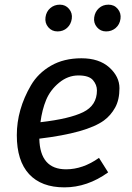

<svg xmlns="http://www.w3.org/2000/svg" viewBox="-20 -788 563 820"><path d="M394 -401.9Q394 -425.8 377 -445.8Q359.9 -465.8 314.9 -465.8Q270 -465.8 232.4 -434.8Q194.8 -403.8 177.2 -361.6Q159.7 -319.3 152.8 -266.1Q276.9 -280.3 335.4 -309.1Q394 -337.9 394 -401.9ZM423.8 -273.4Q350.6 -220.2 147.9 -195.8Q150.9 -64.9 262.2 -64.9Q334 -64.9 402.8 -113.8L441.9 -51.8Q353 12.2 254.9 12.2Q156.7 12.2 104.2 -44.4Q51.8 -101.1 51.8 -210.7Q51.8 -320.3 112.3 -423.8Q142.6 -475.6 197.5 -507.3Q252.4 -539.1 327.9 -539.1Q403.3 -539.1 446.8 -500Q490.2 -460.9 490.2 -411.4Q490.2 -361.8 471.7 -328.4Q453.1 -294.9 423.8 -273.4ZM402.3 -752.9Q418.9 -768.1 443.4 -768.1Q467.8 -768.1 482.9 -750Q498 -731.9 494.6 -707.5Q491.2 -683.1 474.1 -668.5Q457 -653.8 433.1 -653.8Q409.2 -653.8 394 -671.9Q378.9 -689.9 382.3 -713.9Q385.7 -737.8 402.3 -752.9ZM266.6 -668.9Q250 -653.8 225.6 -653.8Q201.2 -653.8 186 -671.9Q170.9 -689.9 174.3 -714.4Q177.7 -738.8 194.8 -753.4Q211.9 -768.1 235.8 -768.1Q259.8 -768.1 274.9 -750Q290 -731.9 286.6 -708Q283.2 -684.1 266.6 -668.9Z"/></svg>

Font: FiraSans-Italic
Style: Italic
Weight: 400
Italic angle: -8°
Designer: Carrois Corporate & Edenspiekermann AG
Foundry: Carrois Corporate GbR & Edenspiekermann AG
Version: Version 3.106;PS 003.106;hotconv 1.0.70;makeotf.lib2.5.58329